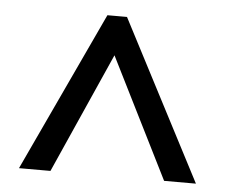

<svg xmlns="http://www.w3.org/2000/svg" viewBox="-40 -765 653 547"><g transform="rotate(5 286.0 -491.0)"><path d="M33 -263 246 -719H302L539 -263H448L276 -607L123 -263Z"/></g></svg>

Font: Noto Sans Kawi Medium
Style: Regular
Weight: 500
Designer: Fadhl Haqq
Version: Version 1.000